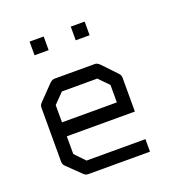

<svg xmlns="http://www.w3.org/2000/svg" viewBox="-113 -758 766 806"><g transform="rotate(-20 270.0 -354.5)"><path d="M105 -658H168V-597H105ZM289 -658H351V-597H289ZM116 -231V-152L159 -107H422V-51H147Q135 -51 127 -59L65 -119Q57 -127 57 -140V-382Q57 -392 67 -402L128 -465Q139 -476 150 -476H331Q341 -476 352 -465L411 -403Q420 -394 420 -383V-231ZM117 -293H362V-371L319 -415H161L117 -370Z"/></g></svg>

Font: ibm3270
Style: Regular
Weight: 400
Monospace: yes
Version: Version 2.0.3